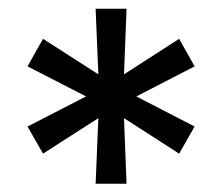

<svg xmlns="http://www.w3.org/2000/svg" viewBox="-20 -748 520 449"><path d="M203.6 -318.4 210 -471.7 80.6 -388.7 44.4 -452.1 181.2 -522.5 44.4 -592.8 80.6 -657.2 210 -574.2 203.6 -727.5H275.9L270 -574.2L398.9 -657.2L435.1 -592.8L298.8 -522.5L435.1 -452.1L398.9 -388.7L270 -471.7L275.9 -318.4Z"/></svg>

Font: Inter Cardless Display
Style: Regular
Weight: 400
Designer: Rasmus Andersson
Foundry: rsms
Version: Version 4.001;git-9221beed3